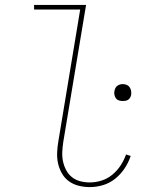

<svg xmlns="http://www.w3.org/2000/svg" viewBox="-20 -755 640 783"><path d="M346 8Q323 8 301 2.5Q279 -3 261.5 -15.5Q244 -28 233 -47Q222 -66 217 -87.5Q212 -109 213 -132.5Q214 -156 218 -179L307 -716H119V-735H331L238 -176Q235 -156 234 -135.5Q233 -115 237 -96.5Q241 -78 250 -61Q259 -44 273.5 -32.5Q288 -21 307 -16Q326 -11 346 -11Q370 -11 394 -18.5Q418 -26 438 -42.5Q458 -59 472 -80.5Q486 -102 494 -125L513 -119Q504 -92 488 -68Q472 -44 449.5 -26Q427 -8 400 0Q373 8 346 8ZM481 -343Q472 -343 464.5 -345.5Q457 -348 452.5 -354.5Q448 -361 446.5 -369Q445 -377 447 -385Q448 -391 451 -396.5Q454 -402 459 -405.5Q464 -409 469.5 -410.5Q475 -412 481 -412Q489 -412 496.5 -409Q504 -406 508.5 -399.5Q513 -393 514.5 -385Q516 -377 515 -369Q514 -363 511 -357.5Q508 -352 503 -348.5Q498 -345 492 -344Q486 -343 481 -343Z"/></svg>

Font: Iosevka Curly Thin Extended
Style: Italic
Weight: 100
Width: 7
Italic angle: -9°
Monospace: yes
Designer: Belleve Invis
Foundry: Belleve Invis
Version: Version 11.1.0; ttfautohint (v1.8.3)